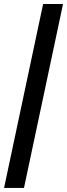

<svg xmlns="http://www.w3.org/2000/svg" viewBox="-33 -725 335 960"><path d="M-12.7 214.8 182.6 -705.1H282.2L86.9 214.8Z"/></svg>

Font: Crimson Pro Black
Style: Italic
Weight: 900
Italic angle: -12°
Designer: Jacques Le Bailly
Foundry: Baron von Fonthausen
Version: Version 1.003